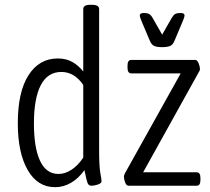

<svg xmlns="http://www.w3.org/2000/svg" viewBox="-20 -772 874 798"><path d="M209 6Q136 6 95 -65.5Q54 -137 54 -260Q54 -390 98.5 -459.5Q143 -529 220 -529Q255 -529 280.5 -514.5Q306 -500 326 -475V-734Q326 -752 354 -752H363Q392 -752 392 -734V-149Q392 -80 397 -53Q402 -26 402 -19Q402 -10 386.5 -5Q371 0 360 0Q348 0 343.5 -12.5Q339 -25 331 -65Q307 -31 275.5 -12.5Q244 6 209 6ZM223 -49Q251 -49 278 -67Q305 -85 326 -117V-419Q289 -473 235 -473Q178 -473 149.5 -418Q121 -363 121 -259Q121 -158 146.5 -103.5Q172 -49 223 -49ZM515 0Q505 0 500 -14Q495 -28 495 -38Q495 -42 496.5 -45Q498 -48 500 -53L731 -467H526Q510 -467 510 -490V-500Q510 -523 526 -523H791Q800 -523 805.5 -509Q811 -495 811 -485Q811 -481 809.5 -478Q808 -475 805 -470L575 -56H797Q813 -56 813 -33V-23Q813 0 797 0ZM730 -718Q747 -718 747 -708Q747 -702 742.5 -691.5Q738 -681 735 -673L705 -602Q698 -585 686 -580.5Q674 -576 654 -576Q632 -576 621 -581Q610 -586 603 -602L573 -673Q570 -681 565.5 -691.5Q561 -702 561 -708Q561 -718 578 -718Q592 -718 599.5 -714Q607 -710 614 -698L654 -628L694 -698Q701 -710 708.5 -714Q716 -718 730 -718Z"/></svg>

Font: Asap Condensed Light
Style: Regular
Weight: 300
Width: 3
Designer: Pablo Cosgaya
Foundry: Omnibus-Type
Version: Version 3.001; ttfautohint (v1.8.4.7-5d5b)